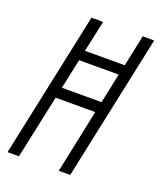

<svg xmlns="http://www.w3.org/2000/svg" viewBox="-130 -770 709 852"><g transform="rotate(20 225.0 -344.0)"><path d="M8 0 154 -688H209L177 -540H365L396 -688H450L304 0H250L313 -300H126L62 0ZM137 -351H324L354 -492H167Z"/></g></svg>

Font: Saira ExtraCondensed Light
Style: Italic
Weight: 300
Width: 2
Italic angle: -12°
Designer: Hector Gatti with collaboration of the Omnibus-Type team
Foundry: Omnibus-Type
Version: Version 1.101